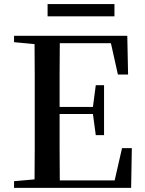

<svg xmlns="http://www.w3.org/2000/svg" viewBox="-20 -908 700 928"><path d="M210 -829.1V-888.2H533.2V-829.1ZM549.8 -547.9 516.1 -699.2H269Q268.1 -624.5 268.1 -548.3Q268.1 -472.2 268.1 -391.1H429.2L442.9 -496.1H482.9V-254.9H442.9L429.2 -356.9H268.1Q268.1 -270 268.1 -191.2Q268.1 -112.3 269 -36.1H534.2L569.8 -191.9H617.2L613.8 0H47.9V-32.2L147 -41Q147.9 -115.2 147.9 -190.7Q147.9 -266.1 147.9 -341.8V-393.1Q147.9 -469.7 147.9 -544.9Q147.9 -620.1 147 -694.8L47.9 -704.1V-734.9H595.2L599.1 -547.9Z"/></svg>

Font: Source Han Serif TW SemiBold
Style: Regular
Weight: 600
Designer: Ryoko NISHIZUKA Ë•øÂ°öÊ∂ºÂ≠ê (kana & ideographs); Frank Grie√ühammer (Latin, Greek & Cyrillic); Wenlong ZHANG Âº†ÊñáÈæô 
Foundry: Adobe
Version: Version 2.003;hotconv 1.1.1;makeotfexe 2.6.0